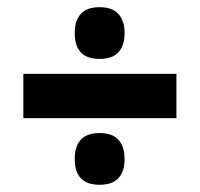

<svg xmlns="http://www.w3.org/2000/svg" viewBox="-20 -574 550 529"><path d="M466.1 -248.6H44.3V-370.4H466.1ZM254.5 -64.9Q219.2 -64.9 202.6 -83Q186 -101.2 186 -134V-138.1Q186 -170.4 202.6 -188.9Q219.2 -207.4 254.5 -207.4Q289.1 -207.4 306.1 -188.9Q323.1 -170.4 323.1 -138.1V-134Q323.1 -101.2 306.1 -83Q289.1 -64.9 254.5 -64.9ZM254.5 -411.7Q219.2 -411.7 202.6 -429.8Q186 -448 186 -480.8V-484.9Q186 -517.2 202.6 -535.7Q219.2 -554.2 254.5 -554.2Q289.1 -554.2 306.1 -535.7Q323.1 -517.2 323.1 -484.9V-480.8Q323.1 -448 306.1 -429.8Q289.1 -411.7 254.5 -411.7Z"/></svg>

Font: Anek Kannada Medium
Style: Regular
Weight: 500
Designer: Vaishnavi Murthy, Maithili Shingre (Kannada) & Yesha Goshar (Latin)
Foundry: Ek Type
Version: Version 1.003